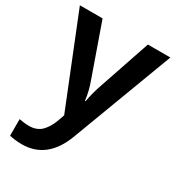

<svg xmlns="http://www.w3.org/2000/svg" viewBox="-186 -654 919 1005"><g transform="rotate(30 273.5 -151.0)"><path d="M216.8 -2 201.2 42C190.9 69.3 176.8 92.3 158.7 110.8C140.1 128.9 115.2 138.2 84 138.2C61 138.2 40 134.3 24.9 131.8V231.9C43.9 235.8 66.9 240.2 100.1 240.2C204.1 240.2 274.9 179.7 315.9 71.8L546.9 -542H411.1L307.1 -235.8C293.5 -197.3 282.2 -155.3 276.9 -122.1H272.9C269 -160.6 259.3 -197.3 245.1 -235.8L137.2 -542H0Z"/></g></svg>

Font: Noto Reveo Sans
Style: Regular
Weight: 600
Designer: Monotype Design Team
Foundry: Monotype Imaging Inc.
Version: Version 2.007